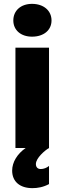

<svg xmlns="http://www.w3.org/2000/svg" viewBox="-20 -767 333 995"><path d="M146 -577C207 -577 247 -611 247 -661C247 -712 206 -747 146 -747C88 -747 49 -712 49 -661C49 -611 88 -577 146 -577ZM60 0H113C70 30 43 73 43 117C43 174 83 208 148 208C175 208 204 203 234 187V93C222 103 206 109 191 109C175 109 166 99 166 83C166 52 213 12 234 0V-520H60Z"/></svg>

Font: Fixel Display ExtraBold
Style: Regular
Weight: 800
Designer: AlfaBravo + MacPaw
Foundry: Kyrylo Tkachov, Marchela Mozhyna, Serhii Makarenko, Maria Weinstein, Zakhar Kryvoshyya
Version: Version 1.211